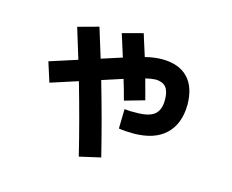

<svg xmlns="http://www.w3.org/2000/svg" viewBox="-89 -722 1042 864"><g transform="rotate(15 432.0 -290.0)"><path d="M483.4 -152.3 485.4 -243.2Q513.7 -239.7 539.1 -241.2Q598.6 -240.7 624.5 -261.5Q650.4 -282.2 650.4 -330.1Q650.4 -370.1 635 -388.7Q619.6 -407.2 586.9 -408.2Q566.4 -407.2 539.6 -400.9L565.4 -305.7L472.7 -279.3Q459.5 -329.6 445.8 -373.5L350.1 -342.3Q400.4 -168.9 440.4 -5.9L341.8 16.6Q303.7 -140.1 254.4 -311.5L127.9 -270.5L98.6 -362.3L227.1 -403.8Q197.3 -502.4 183.6 -545.9L280.3 -572.3Q298.3 -515.6 322.8 -434.6L418 -465.3L384.8 -570.3L480.5 -595.7L486.3 -576.2Q495.1 -549.8 512.7 -493.2Q556.2 -503.9 590.8 -503.9Q669.4 -503.9 711.4 -460.7Q753.4 -417.5 753.9 -335Q752.9 -245.1 700.9 -196.3Q648.9 -147.5 550.8 -147.5Q512.7 -147.5 483.4 -152.3Z"/></g></svg>

Font: Pretendard GOV SemiBold
Style: Regular
Weight: 600
Designer: Base glyphs from Inter by Rasmus Andersson; Hangeul glyphs from Noto Sans CJK(Source Han Sans) by Jang Soo-young and Kan
Foundry: Kil Hyung-jin
Version: Version 1.309